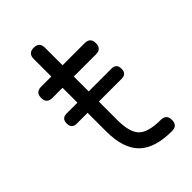

<svg xmlns="http://www.w3.org/2000/svg" viewBox="-191 -680 748 748"><g transform="rotate(-45 183.5 -305.5)"><path d="M54 -283Q27 -283 27 -311Q27 -339 54 -339H114V-421H58Q27 -421 27 -452Q27 -483 58 -483H114V-580Q114 -611 145 -611Q176 -611 176 -580V-483H298Q329 -483 329 -452Q329 -421 298 -421H176V-339H302Q329 -339 329 -311Q329 -283 302 -283H176V-181Q176 -113 202 -87.5Q228 -62 296 -62Q327 -62 327 -31Q327 0 296 0Q202 0 158 -43.5Q114 -87 114 -181V-283Z"/></g></svg>

Font: Jura Medium
Style: Regular
Weight: 500
Designer: Daniel Johnson, Alexei Vanyashin
Foundry: Daniel Johnson
Version: Version 5.103